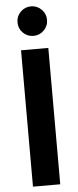

<svg xmlns="http://www.w3.org/2000/svg" viewBox="-63 -991 414 1024"><g transform="rotate(-5 144.0 -479.5)"><path d="M216.8 -730V0H70.8V-730ZM144 -959Q176.3 -959 199.7 -935.8Q223.1 -912.6 223.1 -879.9Q223.1 -847.2 199.7 -824Q176.3 -800.8 144 -800.8Q111.3 -800.8 88.1 -823.7Q64.9 -846.7 64.9 -879.9Q64.9 -913.1 88.1 -936Q111.3 -959 144 -959Z"/></g></svg>

Font: Nacelle Bold
Style: Regular
Weight: 700
Designer: Sora Sagano
Foundry: Sora Sagano
Version: Version 1.000;FEAKit 1.0